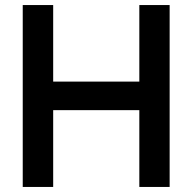

<svg xmlns="http://www.w3.org/2000/svg" viewBox="-20 -740 762 760"><path d="M70 0H190.5V-304H531.5V0H651.5V-720H531.5V-417H190.5V-720H70Z"/></svg>

Font: Manrope
Style: Bold
Weight: 700
Designer: Mikhail Sharanda
Foundry: Mikhail Sharanda
Version: Version 4.505;FEAKit 1.0